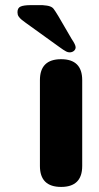

<svg xmlns="http://www.w3.org/2000/svg" viewBox="-20 -736 388 756"><path d="M220.7 -502.9Q303.7 -502.9 303.7 -420.4V-82.5Q303.7 0 220.7 0Q137.2 0 137.2 -82.5V-420.4Q137.2 -502.9 220.7 -502.9ZM147 -715.8Q167.5 -714.4 176.8 -710.9Q186.5 -707.5 191.4 -700.7Q196.8 -693.8 209.5 -672.9L262.2 -582.5Q277.8 -559.6 277.8 -549.8Q277.8 -541 270.5 -535.2Q263.7 -529.8 253.9 -529.8Q247.6 -529.8 240.7 -533.2Q233.9 -536.6 228.5 -540.5L212.4 -551.8L81.5 -646Q73.2 -652.3 65.4 -658.2Q58.1 -664.1 53.2 -671.4Q48.8 -678.2 48.8 -688Q48.8 -705.1 61.5 -710.4Q74.2 -715.8 102.1 -715.8Z"/></svg>

Font: inglobal
Style: Bold
Weight: 700
Designer: Andrey Kochetov, Denis Davydov, Evgeny Yurtaev
Foundry: inglobal.ru
Version: Version 1.00 September 25, 2014, initial release